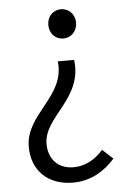

<svg xmlns="http://www.w3.org/2000/svg" viewBox="-55 -595 576 855"><g transform="rotate(-5 233.5 -167.0)"><path d="M237 220C317 220 379 181 425 129L378 86C342 127 296 152 246 152C171 152 134 101 134 38C134 -84 312 -149 289 -324H216C235 -165 54 -103 54 44C54 151 126 220 237 220ZM250 -423C283 -423 312 -449 312 -489C312 -528 283 -554 250 -554C216 -554 188 -528 188 -489C188 -449 216 -423 250 -423Z"/></g></svg>

Font: Noto Sans CJK JP DemiLight
Style: Regular
Weight: 350
Designer: Ryoko NISHIZUKA (kana & ideographs); Paul D. Hunt (Latin, Greek & Cyrillic); Wenlong ZHANG (bopomofo); Sandoll Communica
Foundry: Adobe Systems Incorporated
Version: Version 1.004;PS 1.004;hotconv 1.0.82;makeotf.lib2.5.63406